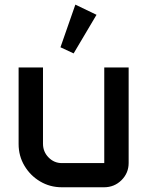

<svg xmlns="http://www.w3.org/2000/svg" viewBox="-20 -791 622 811"><path d="M298.3 -771.5 387.7 -728.5 291 -565.4 235.4 -591.3ZM58.6 -505.9H161.6V-184.1Q161.6 -149.9 185.1 -126Q208.5 -102.1 241.2 -102.1H420.4V-505.9H523.4V-102.5Q523.4 -60.1 493.2 -30Q462.9 0 419.4 0H241.2Q190.9 0 149.4 -24.7Q107.9 -49.3 83.3 -90.8Q58.6 -132.3 58.6 -182.6Z"/></svg>

Font: Anta
Style: Regular
Weight: 400
Designer: Sergej Lebedev
Foundry: Sergej Lebedev
Version: Version 1.000; ttfautohint (v1.8.4.7-5d5b)